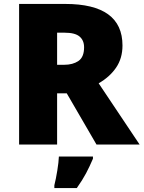

<svg xmlns="http://www.w3.org/2000/svg" viewBox="-20 -734 729 975"><path d="M311 -714Q602 -714 602 -503Q602 -438 569.5 -390.5Q537 -343 481 -311L689 0H470L319 -260H270V0H77V-714ZM308 -568H270V-405H306Q350 -405 378.5 -424.5Q407 -444 407 -494Q407 -529 384 -548.5Q361 -568 308 -568ZM452 72Q435 112 417 146Q399 180 370 221H256V207Q264 175 271 132Q278 89 279 61H452Z"/></svg>

Font: Noto Sans Gurmukhi UI Black
Style: Regular
Weight: 900
Designer: Jelle Bosma - Monotype Design Team
Foundry: Monotype Imaging Inc.
Version: Version 2.004; ttfautohint (v1.8.4.7-5d5b)